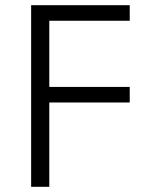

<svg xmlns="http://www.w3.org/2000/svg" viewBox="-20 -720 584 740"><path d="M480 -700V-640H170V-385H480V-325H170V0H100V-700Z"/></svg>

Font: Goli Light
Style: Regular
Weight: 300
Designer: jaikishan Patel
Foundry: MagicType
Version: Version 1.000